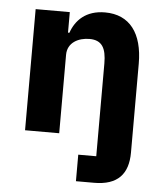

<svg xmlns="http://www.w3.org/2000/svg" viewBox="-53 -583 701 829"><g transform="rotate(5 298.0 -168.5)"><path d="M307 200H386C488 200 533 149 533 56V-329C533 -461 476 -537 369 -537C286 -537 242 -491 223 -436H217V-525H69V0H217V-340C217 -393 264 -417 312 -417C366 -417 385 -384 385 -317V85H307Z"/></g></svg>

Font: LVC Sans
Style: Bold
Weight: 700
Designer: Mike Abbink, Paul van der Laan, Pieter van Rosmalen
Foundry: Bold Monday
Version: Version 3.0